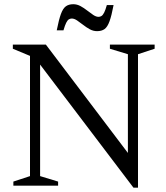

<svg xmlns="http://www.w3.org/2000/svg" viewBox="-20 -882 790 912"><path d="M122.5 -45.5V-616.5L41 -650.5V-670H198L611 -124.5L587.5 -78.5V-624.5L502 -650.5V-670H714.5V-650.5L635.5 -624.5V9.5H614L154 -597L170.5 -615V-45.5L256 -19.5V0H43.5V-19.5ZM519.5 -858Q510 -807.5 500.2 -780.8Q490.5 -754 476.8 -744Q463 -734 441 -734Q423 -734 406.5 -743Q390 -752 374.8 -764Q359.5 -776 346 -785Q332.5 -794 321 -794Q313.5 -794 307 -790Q300.5 -786 294.5 -774Q288.5 -762 281.5 -738H249.5Q259.5 -788.5 269.2 -815.2Q279 -842 292.8 -852Q306.5 -862 328 -862Q346 -862 362.5 -853Q379 -844 394.2 -832Q409.5 -820 423 -811Q436.5 -802 448 -802Q455.5 -802 462 -806Q468.5 -810 474.8 -822.2Q481 -834.5 487.5 -858Z"/></svg>

Font: Newsreader Text
Style: Regular
Weight: 400
Designer: Hugues Gentile
Foundry: Production Type
Version: Version 1.001